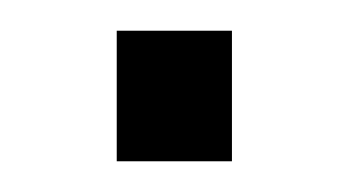

<svg xmlns="http://www.w3.org/2000/svg" viewBox="-20 -362 228 125"><path d="M56 -257V-342H131V-257Z"/></svg>

Font: Saira Semi Condensed Light
Style: Regular
Weight: 300
Width: 4
Designer: Hector Gatti with collaboration of the Omnibus-Type team
Foundry: Omnibus-Type
Version: Version 1.001; ttfautohint (v1.8)